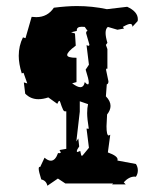

<svg xmlns="http://www.w3.org/2000/svg" viewBox="-20 -590 484 625"><path d="M134.3 14.6Q130.4 -2.4 114.3 -5.9Q106 -32.2 106 -40.5Q106 -46.9 109.4 -46.9L110.8 -46.4L125 -76.7Q136.2 -66.9 145.5 -66.9Q160.2 -66.9 168.9 -91.8L172.9 -91.3Q177.7 -91.3 177.7 -94.2L173.8 -101.6L195.8 -105.5V-227.5H191.9Q188 -227.5 185.3 -232.9Q182.6 -238.3 180.4 -244.6Q178.2 -251 176.5 -256.3Q174.8 -261.7 173.3 -261.7Q170.4 -261.7 166.5 -252L137.2 -272.9Q120.1 -267.1 105 -267.1Q79.6 -267.1 62 -285.2L57.6 -321.8L68.8 -318.4L56.6 -353L50.8 -351.1Q41 -382.8 41 -408.2Q41 -440.9 54.7 -468.3L63 -465.8L83 -535.2L98.1 -534.2Q134.8 -534.2 155.3 -564.9Q198.2 -570.3 230.5 -570.3Q280.3 -570.3 328.1 -560.1L394 -567.9Q428.7 -552.2 428.7 -527.3L428.2 -521.5L411.1 -502.9Q411.1 -512.2 403.8 -512.2Q397 -512.2 379.9 -502.4L383.8 -497.1L362.3 -493.2L331.1 -502.4Q323.7 -496.6 323.7 -482.9Q323.7 -470.2 329.6 -450.7L324.7 -443.8L329.6 -430.2V-366.2L327.6 -366.7Q325.2 -366.7 325.2 -362.8L333 -325.2Q333 -316.9 327.6 -315.4L324.7 -276.4Q339.8 -261.2 339.8 -245.1Q339.8 -231.4 328.6 -217.3L326.7 -179.2Q326.7 -148.9 334 -148.9L338.9 -151.4L331.1 -93.8Q362.8 -82.5 362.8 -70.8L362.3 -67.4L422.4 -56.2Q428.7 -46.9 428.7 -35.2Q428.7 -23.9 422.4 -14.6L418 -15.1Q399.9 -15.1 382.8 3.4L389.2 10.3H344.7L348.1 7.3H192.9L168.5 -8.8ZM241.2 -306.2Q252.9 -306.2 255.9 -322.8Q262.2 -315.4 266.1 -315.4Q269 -315.4 269 -321.3Q269 -331.5 258.8 -363.3L269.5 -379.4L261.7 -442.9L268.1 -440.9Q271 -440.9 271 -444.8L260.3 -481.9Q260.3 -488.8 265.1 -489.3L255.9 -502.4L246.1 -502.9Q230 -502.9 230 -491.7V-489.3L211.4 -484.9L224.1 -481L226.6 -441.4Q198.7 -420.9 198.7 -411.1Q198.7 -401.9 229 -401.9V-322.8L214.8 -318.8Q231.9 -306.2 241.2 -306.2ZM248.5 -83.5 269.5 -108.9 261.7 -171.4 269 -170.9Q263.7 -204.1 263.7 -221.7Q263.7 -238.3 266.6 -251L239.7 -260.3V-226.6L228.5 -129.4L234.9 -139.2L237.8 -113.3Q230 -102.5 230 -97.7Q230 -95.2 232.4 -95.2L241.2 -98.6L244.6 -83.5Z"/></svg>

Font: Truetypewriter PolyglOTT
Style: Regular
Weight: 400
Designer: Sergey Beatoff a.k.a. Sam_T
Version: Version 3.76